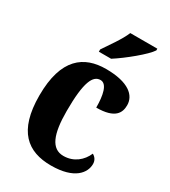

<svg xmlns="http://www.w3.org/2000/svg" viewBox="-189 -861 856 965"><g transform="rotate(30 238.5 -378.0)"><path d="M187 -619V-606H258C318 -644 412 -721 434 -756V-766H277C259 -721 214 -660 187 -619ZM264 10C401 10 444 -52 444 -102C444 -122 434 -138 417 -147C397 -100 354 -63 294 -63C224 -63 196 -133 196 -267C196 -437 223 -487 266 -487C304 -487 316 -426 316 -356C426 -356 445 -401 445 -444C445 -500 395 -549 262 -549C136 -549 38 -482 38 -266C38 -60 128 10 264 10Z"/></g></svg>

Font: Noto Serif Myanmar Condensed ExtraBold
Style: Regular
Weight: 800
Width: 3
Designer: Ben Mitchell and the Monotype Design Team
Foundry: Monotype Imaging Inc.
Version: Version 2.106